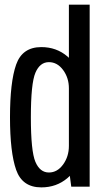

<svg xmlns="http://www.w3.org/2000/svg" viewBox="-20 -805 443 828"><path d="M287.3 0H366.7V-785H277.1V-77.2ZM158.2 3.1Q223.3 3.1 270.5 -36.7Q317.6 -76.5 317.6 -131.1L277.1 -175.9Q277.1 -129.9 252.1 -95.5Q227.1 -61.1 190.8 -61.1Q152.2 -61.1 132.6 -107.2Q113.1 -153.2 113.1 -299Q113.1 -445 132.6 -491Q152.2 -537 190.8 -537Q227.1 -537 252.1 -503.2Q277.1 -469.3 277.1 -423.9L317.6 -467.1Q317.6 -521.6 270.5 -561.8Q223.3 -601.9 158.2 -601.9Q76.2 -601.9 49.6 -526.5Q23.1 -451.2 23.1 -299.2Q23.1 -148.1 49.6 -72.5Q76.2 3.1 158.2 3.1Z"/></svg>

Font: Anybody Thin Condensed
Style: Regular
Weight: 100
Width: 3
Version: Version 1.113;gftools[0.9.25]